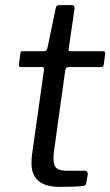

<svg xmlns="http://www.w3.org/2000/svg" viewBox="-20 -730 431 750"><path d="M213 0C256 0 288 -1 307 -4C313 -5 316 -9 317 -16L323 -50C323 -57 319 -63 312 -63H243C204 -63 189 -73 189 -112C189 -123 190 -133 191 -140L235 -456C237 -464 241 -468 247 -468H374C382 -468 382 -469 385 -476L391 -521C391 -522 391 -523 391 -523C391 -528 388 -530 380 -530H255C250 -530 248 -532 248 -536V-538L271 -694C271 -695 271 -696 271 -697C271 -706 268 -710 262 -710H211C204 -710 200 -707 198 -700L165 -541C164 -536 159 -530 154 -530H69C62 -530 61 -528 60 -523L54 -480C54 -479 54 -478 54 -477C54 -471 56 -468 61 -468H143C149 -468 152 -466 152 -461V-459L105 -125C104 -117 103 -106 103 -92C103 -31 140 0 213 0Z"/></svg>

Font: Libre Franklin
Style: Italic
Weight: 400
Italic angle: -8°
Designer: Pablo Impallari, Rodrigo Fuenzalida
Foundry: Impallari Type
Version: Version 1.002; ttfautohint (v1.5)